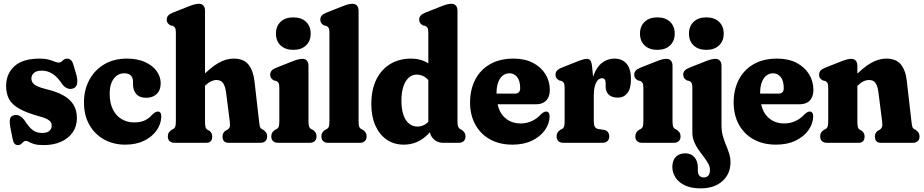

<svg xmlns="http://www.w3.org/2000/svg" viewBox="-20 -769 4974 1034"><path d="M207.3 -52.9Q233.3 -52.9 245.9 -64.2Q258.5 -75.5 258.5 -91.5Q258.5 -101.9 253.9 -110.3Q249.2 -118.7 236.1 -126.3Q223.1 -133.9 198.1 -140.6Q125.4 -160.4 85.1 -182.8Q44.9 -205.2 29 -235Q13 -264.8 13 -306.4Q13 -371.3 57.7 -412.3Q102.4 -453.4 193.8 -453.4Q222.4 -453.4 241.5 -448Q260.7 -442.7 273.9 -437.3Q287.2 -432 297.2 -432Q305.5 -432 311.3 -437.3Q317.1 -442.7 323.8 -448Q330.6 -453.4 341.3 -453.4Q352.7 -453.4 361.6 -445.8Q370.6 -438.2 376.5 -416.2L391.3 -365.9Q398.9 -338 395.4 -318.9Q392 -299.9 376 -293.5Q359 -286.7 342.8 -293.2Q326.6 -299.6 313.8 -317.5Q296.1 -344.2 278.4 -359.7Q260.7 -375.1 242.5 -381.8Q224.3 -388.5 204.8 -388.5Q175.9 -388.5 162.5 -376Q149.1 -363.4 149.1 -346.6Q149.1 -334.3 155.7 -324Q162.4 -313.8 180 -305.1Q197.7 -296.4 230 -288.5Q282.5 -276.3 319.1 -256.4Q355.7 -236.6 374.9 -206.5Q394.2 -176.4 394.2 -133.2Q394.2 -89 371.6 -56.4Q349.1 -23.8 308.8 -5.7Q268.5 12.4 215.6 12.4Q182.2 12.4 163.7 6.7Q145.3 1.1 135.8 -4.7Q126.3 -10.5 119.3 -10.5Q111.4 -10.5 105.7 -4.7Q100 1.1 93.5 6.7Q87.1 12.4 77 12.4Q65.4 12.4 58.5 4.9Q51.5 -2.7 48 -21.5L35.8 -81.8Q30.5 -111.8 33.8 -127.9Q37.1 -144 54.9 -148.4Q70.7 -152.5 85.7 -145Q100.8 -137.5 115.2 -116.5Q138.3 -80.5 158.7 -66.7Q179.1 -52.9 207.3 -52.9Z M845.4 -320.5Q845.4 -283.5 824 -263Q802.6 -242.4 767.6 -242.4Q731.6 -242.4 714 -262.5Q696.4 -282.5 696.4 -314.5V-328.7Q696.4 -350.5 684.4 -362.5Q672.3 -374.4 649.2 -374.4Q627 -374.4 609.1 -361.7Q591.3 -349 581 -324.5Q570.7 -300.1 570.7 -264.7Q570.7 -213.7 588.2 -179.1Q605.8 -144.5 635.6 -127.1Q665.5 -109.8 702.5 -109.8Q737.7 -109.8 760.5 -120.9Q783.4 -132 800.4 -151.9Q811.9 -162.4 818.3 -165.3Q824.7 -168.3 830.8 -168.3Q838.7 -168.3 843.8 -161.8Q848.9 -155.4 848.7 -141.4Q847.6 -101.1 823.5 -66.7Q799.5 -32.3 756.2 -11.1Q713 10 654.5 10Q590.9 10 540.4 -18Q490 -46 461.1 -97.1Q432.2 -148.3 432.2 -217.6Q432.2 -284.1 460.4 -337.5Q488.6 -390.9 540.6 -422.1Q592.6 -453.4 663.3 -453.4Q719.7 -453.4 760.5 -435.1Q801.3 -416.8 823.3 -386.5Q845.4 -356.2 845.4 -320.5Z M1084.1 -711.8V-116.8Q1084.1 -93.7 1086.8 -84.4Q1089.5 -75.1 1097.3 -70.2L1107.4 -65Q1123 -53 1123 -34.2Q1123 0 1090.6 0H919.8Q903.1 0 893.4 -9Q883.8 -18.1 883.8 -34.2Q883.8 -46.7 888.9 -54.7Q894 -62.8 903.8 -69.8L913.1 -74.2Q920.5 -78.3 923.8 -86.6Q927.1 -94.9 927.1 -116.8V-592.6Q927.1 -610.5 923.3 -617.9Q919.4 -625.2 910.5 -629.6L898.4 -632Q887.2 -638.4 882.6 -645.4Q877.9 -652.4 877.9 -663.2Q877.9 -675.6 885.3 -684.6Q892.7 -693.6 911.5 -701.2L992.6 -733.2Q1015.1 -742.2 1027.7 -745.4Q1040.4 -748.6 1051.2 -748.6Q1067.5 -748.6 1075.8 -738.4Q1084.1 -728.3 1084.1 -711.8ZM1069.5 -293.8 1040.2 -329.2 1060 -349.6Q1115 -406.6 1156.6 -430Q1198.3 -453.4 1238.5 -453.4Q1292.6 -453.4 1318.3 -421.1Q1344 -388.8 1350.7 -330L1375.1 -116.8Q1377.5 -95.3 1379.8 -87Q1382.1 -78.7 1389.1 -74.2L1398.4 -69.8Q1407.8 -62.4 1413.3 -54.5Q1418.8 -46.7 1418.8 -34.2Q1418.8 -18.1 1409.1 -9Q1399.5 0 1382.8 0H1210.8Q1178.4 0 1178.4 -34.2Q1178.4 -53.8 1194.4 -65L1204.5 -70.2Q1212.3 -75.1 1216.2 -83.6Q1220.1 -92.1 1217.7 -112.8L1197.7 -269.7Q1193.2 -304.1 1181.7 -321.1Q1170.2 -338.1 1145.7 -338.1Q1131.9 -338.1 1117.1 -331.3Q1102.4 -324.5 1084.8 -308.1Z M1641.3 -415.3V-116.8Q1641.3 -95.3 1644.6 -87Q1647.9 -78.7 1655.3 -74.2L1664.6 -69.8Q1674 -63.2 1679.3 -54.9Q1684.6 -46.7 1684.6 -34.2Q1684.6 -18.1 1674.9 -9Q1665.3 0 1648.6 0H1477Q1459.9 0 1450.5 -9Q1441 -18.1 1441 -34.2Q1441 -46.7 1446.1 -54.9Q1451.2 -63.2 1461 -69.8L1470.3 -74.2Q1477.7 -78.7 1481 -87Q1484.3 -95.3 1484.3 -116.8V-296.1Q1484.3 -314 1480.5 -321.4Q1476.6 -328.7 1467.7 -333.1L1455.6 -335.5Q1444.4 -341.9 1439.8 -348.9Q1435.1 -355.9 1435.1 -366.7Q1435.1 -379.1 1442.5 -388.1Q1449.9 -397.1 1468.7 -404.7L1549.8 -436.7Q1572.3 -445.7 1584.9 -448.9Q1597.6 -452.1 1608.4 -452.1Q1624.7 -452.1 1633 -441.9Q1641.3 -431.8 1641.3 -415.3ZM1559.6 -500.5Q1516.4 -500.5 1491.2 -524.3Q1466.1 -548 1466.1 -587.9Q1466.1 -627.9 1491.2 -651.6Q1516.4 -675.4 1559.6 -675.4Q1602.8 -675.4 1627.9 -651.7Q1653.1 -628 1653.1 -588Q1653.1 -548 1627.9 -524.3Q1602.8 -500.5 1559.6 -500.5Z M1911.1 -711.8V-116.8Q1911.1 -94.9 1914.4 -86.6Q1917.7 -78.3 1925.1 -74.2L1934.4 -69.8Q1944.2 -62.8 1949.3 -54.7Q1954.4 -46.7 1954.4 -34.2Q1954.4 -18.1 1944.7 -9Q1935.1 0 1918.4 0H1746.8Q1730.1 0 1720.4 -9Q1710.8 -18.1 1710.8 -34.2Q1710.8 -46.7 1715.9 -54.7Q1721 -62.8 1730.8 -69.8L1740.1 -74.2Q1747.5 -78.3 1750.8 -86.6Q1754.1 -94.9 1754.1 -116.8V-592.6Q1754.1 -610.5 1750.3 -617.9Q1746.4 -625.2 1737.5 -629.6L1725.4 -632Q1714.2 -638.4 1709.6 -645.4Q1704.9 -652.4 1704.9 -663.2Q1704.9 -675.6 1712.3 -684.6Q1719.7 -693.6 1738.5 -701.2L1819.6 -733.2Q1842.1 -742.2 1854.7 -745.4Q1867.4 -748.6 1878.2 -748.6Q1894.5 -748.6 1902.8 -738.4Q1911.1 -728.3 1911.1 -711.8Z M2294.3 -93.9 2286.7 -96.1V-592.6Q2286.7 -610.5 2282.9 -617.9Q2279 -625.2 2270.1 -629.6L2258 -632Q2246.8 -638.4 2242.2 -645.4Q2237.5 -652.4 2237.5 -663.2Q2237.5 -675.6 2244.9 -684.6Q2252.3 -693.6 2271.1 -701.2L2352.2 -733.2Q2374.7 -742.2 2387.3 -745.4Q2400 -748.6 2410.8 -748.6Q2427.1 -748.6 2435.4 -738.4Q2443.7 -728.3 2443.7 -711.8V-116.8Q2443.7 -95 2447.3 -86.8Q2451 -78.6 2457.7 -74.2L2467 -69.8Q2476.4 -62.4 2481.7 -54.5Q2487 -46.7 2487 -34.2Q2487 -18.1 2477.3 -9Q2467.7 0 2451 0H2364.2Q2335.9 0 2315.1 -20Q2294.3 -40 2294.3 -68ZM1979.7 -208.4Q1979.7 -287.1 2007.2 -341.7Q2034.6 -396.4 2082.9 -424.9Q2131.1 -453.4 2193.4 -453.4Q2246 -453.4 2285.1 -428.7Q2324.3 -404 2351.9 -356.6L2309.8 -301.9Q2291.9 -337.9 2270.7 -352.6Q2249.4 -367.3 2224.2 -367.3Q2200.3 -367.3 2181.7 -351.1Q2163.1 -334.8 2152.4 -303.5Q2141.8 -272.2 2141.8 -226.7Q2141.8 -179.9 2153 -148.8Q2164.3 -117.8 2183.9 -102.5Q2203.5 -87.3 2228.3 -87.3Q2255.2 -87.3 2277.3 -104.4Q2299.4 -121.6 2315.8 -157L2342.7 -121.9Q2307.1 -60.1 2260.6 -25Q2214.1 10 2153.8 10Q2102.4 10 2063.1 -16.6Q2023.7 -43.3 2001.7 -92.5Q1979.7 -141.7 1979.7 -208.4Z M2941 -284.8Q2941 -247.6 2921.5 -227.5Q2902 -207.4 2866.4 -207.4H2616.2V-264.8H2752.8Q2781.3 -264.8 2781.3 -294.1Q2781.3 -334.2 2764.8 -354.3Q2748.2 -374.4 2723.9 -374.4Q2704.1 -374.4 2688.3 -362.5Q2672.5 -350.6 2663.2 -326.5Q2654 -302.5 2654 -265.5Q2654 -184.9 2689.7 -144.5Q2725.5 -104.2 2784.5 -104.2Q2816.4 -104.2 2844.5 -117.3Q2872.6 -130.4 2891.6 -151.9Q2901.5 -161.2 2908.5 -164.7Q2915.5 -168.3 2921.6 -168.3Q2929.5 -168.3 2934.8 -161.8Q2940.1 -155.4 2939.9 -141.4Q2938.8 -102.3 2914.2 -67.7Q2889.6 -33.1 2845 -11.5Q2800.4 10 2739.7 10Q2670.4 10 2619.1 -18.4Q2567.8 -46.8 2539.7 -98.1Q2511.5 -149.5 2511.5 -217.6Q2511.5 -284.9 2538.4 -338.3Q2565.3 -391.7 2617.7 -422.5Q2670.2 -453.4 2745.8 -453.4Q2806.1 -453.4 2849.8 -430.8Q2893.6 -408.2 2917.3 -369.8Q2941 -331.5 2941 -284.8Z M3159.3 -243.4Q3159.3 -315.9 3176.4 -362.3Q3193.5 -408.8 3222.7 -431.1Q3251.9 -453.4 3288.7 -453.4Q3331.2 -453.4 3354.6 -425.6Q3378 -397.9 3378 -342.8Q3378 -291.6 3358.6 -267.5Q3339.3 -243.3 3308 -243.3Q3274.9 -243.3 3258.3 -259.1Q3241.7 -274.9 3241.7 -302.9V-321.6Q3241.7 -335 3236.6 -341.3Q3231.6 -347.6 3221.4 -347.6Q3209.3 -347.6 3199.3 -337Q3189.3 -326.4 3183.5 -305.4Q3177.8 -284.4 3177.8 -252.9ZM3168.6 -410.5 3177.8 -316.4V-116.8Q3177.8 -96.9 3183.3 -86.7Q3188.8 -76.5 3202.2 -74.2L3231.5 -69.8Q3246.9 -67.3 3254 -57.6Q3261.1 -47.9 3261.1 -34.2Q3261.1 -18.9 3251.6 -9.4Q3242.2 0 3223.9 0H3013.5Q2996.8 0 2987.2 -9Q2977.5 -18.1 2977.5 -34.2Q2977.5 -46.7 2982.6 -54.7Q2987.7 -62.8 2997.5 -69.8L3006.8 -74.2Q3014.2 -78.7 3017.5 -86.8Q3020.8 -94.9 3020.8 -116.8V-296.1Q3020.8 -314 3017 -321.4Q3013.1 -328.7 3004.2 -333.1L2992.1 -335.5Q2980.9 -341.9 2976.3 -348.9Q2971.6 -355.9 2971.6 -366.7Q2971.6 -379.1 2979.2 -388.3Q2986.8 -397.5 3005.2 -404.7L3089.9 -438.3Q3108.4 -445.7 3120.8 -448.9Q3133.3 -452.1 3141.3 -452.1Q3152.8 -452.1 3159.3 -443.5Q3165.8 -435 3168.6 -410.5Z M3601.8 -415.3V-116.8Q3601.8 -95.3 3605.1 -87Q3608.4 -78.7 3615.8 -74.2L3625.1 -69.8Q3634.5 -63.2 3639.8 -54.9Q3645.1 -46.7 3645.1 -34.2Q3645.1 -18.1 3635.4 -9Q3625.8 0 3609.1 0H3437.5Q3420.4 0 3411 -9Q3401.5 -18.1 3401.5 -34.2Q3401.5 -46.7 3406.6 -54.9Q3411.7 -63.2 3421.5 -69.8L3430.8 -74.2Q3438.2 -78.7 3441.5 -87Q3444.8 -95.3 3444.8 -116.8V-296.1Q3444.8 -314 3441 -321.4Q3437.1 -328.7 3428.2 -333.1L3416.1 -335.5Q3404.9 -341.9 3400.3 -348.9Q3395.6 -355.9 3395.6 -366.7Q3395.6 -379.1 3403 -388.1Q3410.4 -397.1 3429.2 -404.7L3510.3 -436.7Q3532.8 -445.7 3545.4 -448.9Q3558.1 -452.1 3568.9 -452.1Q3585.2 -452.1 3593.5 -441.9Q3601.8 -431.8 3601.8 -415.3ZM3520.1 -500.5Q3476.9 -500.5 3451.8 -524.3Q3426.6 -548 3426.6 -587.9Q3426.6 -627.9 3451.8 -651.6Q3476.9 -675.4 3520.1 -675.4Q3563.3 -675.4 3588.4 -651.7Q3613.6 -628 3613.6 -588Q3613.6 -548 3588.4 -524.3Q3563.3 -500.5 3520.1 -500.5Z M3865.6 -93.1Q3865.6 -62.5 3872.8 -36.8Q3880.1 -11.2 3889.8 12Q3899.5 35.2 3906.7 57.7Q3914 80.2 3914 104.1Q3914 167.2 3870.6 206.3Q3827.2 245.4 3753.2 245.4Q3702.4 245.4 3668.5 229.3Q3634.6 213.1 3617.7 186.6Q3600.8 160 3600.8 129.9Q3600.8 94.5 3620.1 75.6Q3639.3 56.7 3670.4 56.7Q3701.8 56.7 3719.9 77.8Q3738.1 98.9 3738.1 132.9V148.6Q3738.1 166.8 3746.4 176.8Q3754.8 186.7 3770.7 186.7Q3786.2 186.6 3794.8 176.3Q3803.4 166 3803.4 146.4Q3803.4 128.8 3793.9 111.5Q3784.4 94.1 3770.2 76Q3756 57.8 3741.8 37.6Q3727.6 17.3 3718.1 -5.8Q3708.6 -29 3708.6 -56.5V-296.1Q3708.6 -314 3704.8 -321.4Q3700.9 -328.7 3692 -333.1L3679.9 -335.5Q3668.7 -341.9 3664.1 -348.9Q3659.4 -355.9 3659.4 -366.7Q3659.4 -379.1 3666.8 -388.1Q3674.2 -397.1 3693 -404.7L3774.1 -436.7Q3796.6 -445.7 3809.2 -448.9Q3821.9 -452.1 3832.7 -452.1Q3849 -452.1 3857.3 -441.9Q3865.6 -431.8 3865.6 -415.3ZM3783.9 -500.5Q3740.7 -500.5 3715.6 -524.3Q3690.4 -548 3690.4 -587.9Q3690.4 -627.9 3715.6 -651.6Q3740.7 -675.4 3783.9 -675.4Q3827.1 -675.4 3852.2 -651.7Q3877.4 -628 3877.4 -588Q3877.4 -548 3852.2 -524.3Q3827.1 -500.5 3783.9 -500.5Z M4360.5 -284.8Q4360.5 -247.6 4341 -227.5Q4321.5 -207.4 4285.9 -207.4H4035.7V-264.8H4172.3Q4200.8 -264.8 4200.8 -294.1Q4200.8 -334.2 4184.3 -354.3Q4167.7 -374.4 4143.4 -374.4Q4123.6 -374.4 4107.8 -362.5Q4092 -350.6 4082.7 -326.5Q4073.5 -302.5 4073.5 -265.5Q4073.5 -184.9 4109.2 -144.5Q4145 -104.2 4204 -104.2Q4235.9 -104.2 4264 -117.3Q4292.1 -130.4 4311.1 -151.9Q4321 -161.2 4328 -164.7Q4335 -168.3 4341.1 -168.3Q4349 -168.3 4354.3 -161.8Q4359.6 -155.4 4359.4 -141.4Q4358.3 -102.3 4333.7 -67.7Q4309.1 -33.1 4264.5 -11.5Q4219.9 10 4159.2 10Q4089.9 10 4038.6 -18.4Q3987.3 -46.8 3959.2 -98.1Q3931 -149.5 3931 -217.6Q3931 -284.9 3957.9 -338.3Q3984.8 -391.7 4037.2 -422.5Q4089.7 -453.4 4165.3 -453.4Q4225.6 -453.4 4269.3 -430.8Q4313.1 -408.2 4336.8 -369.8Q4360.5 -331.5 4360.5 -284.8Z M4597.3 -415.3V-116.8Q4597.3 -93.7 4600 -84.4Q4602.7 -75.1 4610.5 -70.2L4620.6 -65Q4636.2 -53 4636.2 -34.2Q4636.2 0 4603.8 0H4433Q4416.3 0 4406.7 -9Q4397 -18.1 4397 -34.2Q4397 -46.7 4402.1 -54.7Q4407.2 -62.8 4417 -69.8L4426.3 -74.2Q4433.7 -78.3 4437 -86.6Q4440.3 -94.9 4440.3 -116.8V-296.1Q4440.3 -314 4436.5 -321.4Q4432.6 -328.7 4423.7 -333.1L4411.6 -335.5Q4400.4 -341.9 4395.8 -348.9Q4391.1 -355.9 4391.1 -366.7Q4391.1 -379.1 4398.5 -388.1Q4405.9 -397.1 4424.7 -404.7L4505.8 -436.7Q4528.3 -445.7 4540.9 -448.9Q4553.6 -452.1 4564.4 -452.1Q4580.7 -452.1 4589 -441.9Q4597.3 -431.8 4597.3 -415.3ZM4582.7 -292.8 4553.4 -328.2 4573.2 -348.6Q4628.4 -405.8 4670.2 -429.6Q4712 -453.4 4752.7 -453.4Q4806.2 -453.4 4831.7 -421.7Q4857.2 -390.1 4863.4 -333.8L4888.3 -116.8Q4890.7 -95.3 4893 -87Q4895.3 -78.7 4902.3 -74.2L4911.6 -69.8Q4921 -62.4 4926.5 -54.5Q4932 -46.7 4932 -34.2Q4932 -18.1 4922.3 -9Q4912.7 0 4896 0H4724Q4691.6 0 4691.6 -34.2Q4691.6 -53.8 4707.6 -65L4717.7 -70.2Q4725.5 -75.1 4729.4 -83.6Q4733.3 -92.1 4730.9 -112.8L4710.5 -273.5Q4706.4 -305.9 4695 -322Q4683.7 -338.1 4659.9 -338.1Q4645.2 -338.1 4630.1 -330.9Q4615.1 -323.6 4597.8 -307.1Z"/></svg>

Font: Fraunces 144pt S100 Black
Style: Regular
Weight: 900
Version: Version 1.000